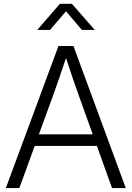

<svg xmlns="http://www.w3.org/2000/svg" viewBox="-20 -963 674 983"><path d="M9.8 0H79.1L157.7 -215.8H476.1L553.7 0H624L356 -727.5H279.3ZM235.8 -809.6 317.9 -905.3 399.4 -809.6H464.8V-810.1L348.1 -943.4H286.6L170.9 -810.1V-809.6ZM179.2 -275.4 253.9 -480C272 -530.3 291 -585 317.9 -666C344.2 -585 363.3 -530.3 381.3 -480L454.6 -275.4Z"/></svg>

Font: Raveo Display Display Light
Style: Regular
Weight: 300
Designer: Jakub Foglar, Rasmus Andersson (Inter)
Foundry: Jakubfoglar.com
Version: Version 1.100;Glyphs 3.2.3 (3260)